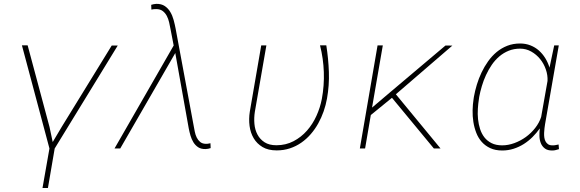

<svg xmlns="http://www.w3.org/2000/svg" viewBox="-20 -761 2975 984"><path d="M552.7 -527.8H583.5L260.3 0L225.6 202.6H197.8L233.4 0L92.3 -528.8H121.6L233.9 -109.9L250 -33.7H250.5L296.9 -111.8Z M780.8 -741.2Q807.1 -741.7 824.5 -730Q841.8 -718.3 852.8 -699.7Q863.8 -681.2 869.9 -658.4Q876 -635.7 879.9 -615.2L972.7 -115.7Q975.1 -102.1 978.3 -86.2Q981.4 -70.3 988 -56.6Q994.6 -43 1005.6 -33.7Q1016.6 -24.4 1034.2 -23.9Q1040.5 -23.4 1046.6 -24.7Q1052.7 -25.9 1058.6 -26.9L1059.6 -2Q1052.7 0 1046.4 1.5Q1040 2.9 1033.2 2.9Q1010.7 3.4 995.8 -6.3Q981 -16.1 971.4 -31.5Q961.9 -46.9 956.3 -65.9Q950.7 -85 947.3 -103L880.4 -477.5L878.4 -489.3L596.2 0H566.9L870.1 -527.8L854 -611.3Q851.1 -627.9 846.9 -646Q842.8 -664.1 835 -679.2Q827.1 -694.3 814.2 -704.3Q801.3 -714.4 780.3 -714.4Q773.9 -714.8 767.8 -713.9Q761.7 -712.9 755.9 -711.9L754.9 -736.3Q761.2 -738.3 767.6 -739.5Q773.9 -740.7 780.8 -741.2Z M1345.2 -528.3 1286.1 -188Q1281.2 -156.7 1283.9 -126.2Q1286.6 -95.7 1299.6 -71.3Q1312.5 -46.9 1336.2 -31.7Q1359.9 -16.6 1396.5 -16.6Q1444.8 -16.6 1484.4 -37.4Q1523.9 -58.1 1553.5 -91.8Q1583 -125.5 1602.1 -168Q1621.1 -210.4 1629.4 -253.9Q1642.1 -322.3 1639.6 -391.8Q1637.2 -461.4 1620.1 -528.8H1652.3Q1663.1 -460.4 1665.5 -392.1Q1668 -323.7 1655.8 -255.4Q1649.9 -222.7 1638.7 -190.4Q1627.4 -158.2 1611.1 -128.7Q1594.7 -99.1 1573 -74Q1551.3 -48.8 1524.4 -30Q1497.6 -11.2 1465.8 -0.7Q1434.1 9.8 1397.9 9.8Q1354.5 9.8 1325.7 -7.3Q1296.9 -24.4 1280.3 -52.2Q1263.7 -80.1 1259 -115.7Q1254.4 -151.4 1260.3 -189L1318.8 -528.3Z M1988.8 -259.8 1880.4 -171.4 1851.1 0H1824.2L1915 -528.3H1941.9L1886.7 -209.5L1986.8 -294.4L2263.2 -527.8L2298.3 -527.3L2008.8 -277.8L2237.8 0H2203.6Z M2843.8 -528.3 2773.4 -124.5Q2772 -115.7 2770.5 -104Q2769 -92.3 2768.6 -80.3Q2768.1 -68.4 2769.5 -57.1Q2771 -45.9 2775.6 -36.9Q2780.3 -27.8 2788.6 -22Q2796.9 -16.1 2810.5 -16.1Q2818.8 -15.6 2826.9 -17.3Q2835 -19 2842.8 -20.5L2844.7 3.4Q2836.4 5.9 2828.1 8.1Q2819.8 10.3 2811 10.3Q2786.6 10.7 2772.5 0Q2758.3 -10.7 2751.7 -27.3Q2745.1 -43.9 2744.6 -64.2Q2744.1 -84.5 2746.6 -103Q2730 -79.6 2709.2 -58.8Q2688.5 -38.1 2664.1 -22.7Q2639.6 -7.3 2611.8 1.5Q2584 10.3 2554.2 10.3Q2518.6 10.3 2492.7 -1.7Q2466.8 -13.7 2449 -33.7Q2431.2 -53.7 2420.9 -80.3Q2410.6 -106.9 2406 -136.2Q2401.4 -165.5 2402.1 -196Q2402.8 -226.6 2407.2 -254.4L2408.7 -264.6Q2414.1 -294.9 2423.8 -327.1Q2433.6 -359.4 2448 -389.6Q2462.4 -419.9 2481.7 -447Q2501 -474.1 2525.4 -494.4Q2549.8 -514.6 2579.8 -526.4Q2609.9 -538.1 2645.5 -538.1Q2673.8 -538.1 2698.2 -528.6Q2722.7 -519 2741.7 -502.2Q2760.7 -485.4 2774.7 -462.6Q2788.6 -439.9 2796.4 -414.1L2796.9 -417.5L2820.3 -528.3ZM2434.6 -254.4Q2430.7 -230.5 2429 -203.6Q2427.2 -176.8 2429.9 -150.4Q2432.6 -124 2440.4 -99.9Q2448.2 -75.7 2462.6 -57.1Q2477.1 -38.6 2499.5 -27.3Q2522 -16.1 2553.7 -16.1Q2584.5 -16.1 2616 -27.6Q2647.5 -39.1 2674.8 -58.8Q2702.1 -78.6 2722.9 -105.2Q2743.7 -131.8 2753.4 -161.6L2786.1 -346.2Q2787.6 -376 2777.3 -405.5Q2767.1 -435.1 2748 -458.5Q2729 -481.9 2702.6 -496.8Q2676.3 -511.7 2645.5 -511.7Q2613.8 -511.7 2587.2 -501Q2560.5 -490.2 2538.8 -471.7Q2517.1 -453.1 2500.2 -428.5Q2483.4 -403.8 2470.7 -376.2Q2458 -348.6 2449.5 -319.8Q2440.9 -291 2436 -264.6Z"/></svg>

Font: Roboto Mono Thin
Style: Italic
Weight: 250
Designer: Google
Version: Version 2.000985; 2015; ttfautohint (v1.3)